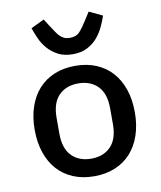

<svg xmlns="http://www.w3.org/2000/svg" viewBox="-87 -843 774 925"><g transform="rotate(-10 300.0 -381.0)"><path d="M55 -258Q55 -320 72 -370Q89 -420 120.5 -455Q152 -490 197.5 -509Q243 -528 300 -528Q357 -528 402.5 -509Q448 -490 479.5 -455Q511 -420 528 -370Q545 -320 545 -258Q545 -196 528 -146Q511 -96 479.5 -61Q448 -26 402.5 -7Q357 12 300 12Q243 12 197.5 -7Q152 -26 120.5 -61Q89 -96 72 -146Q55 -196 55 -258ZM431 -219V-297Q431 -369 395.5 -405.5Q360 -442 300 -442Q240 -442 204.5 -405.5Q169 -369 169 -297V-219Q169 -147 204.5 -110.5Q240 -74 300 -74Q360 -74 395.5 -110.5Q431 -147 431 -219ZM125 -743 190 -774 211 -741Q223 -723 232.5 -708.5Q242 -694 251.5 -684.5Q261 -675 272.5 -670Q284 -665 300 -665Q331 -665 348.5 -684.5Q366 -704 389 -741L410 -774L475 -743Q467 -719 454 -691Q441 -663 421 -639.5Q401 -616 371.5 -600.5Q342 -585 300 -585Q258 -585 228.5 -600.5Q199 -616 178.5 -639.5Q158 -663 145.5 -691Q133 -719 125 -743Z"/></g></svg>

Font: IBM Plaex Mono Medium
Style: Regular
Weight: 500
Designer: Mike Abbink, Paul van der Laan, Pieter van Rosmalen
Foundry: Bold Monday
Version: Version 2.003